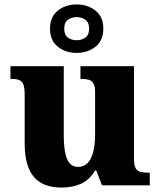

<svg xmlns="http://www.w3.org/2000/svg" viewBox="-20 -834 720 864"><path d="M257 10Q172 10 131.5 -39Q91 -88 91 -189V-407Q91 -436 86 -451.5Q81 -467 68 -473Q55 -479 30 -479H27V-536H267V-226Q267 -183 272.5 -151Q278 -119 292 -101Q306 -83 331 -83Q358 -83 375 -101Q392 -119 400 -152.5Q408 -186 408 -231V-418Q408 -446 400 -459Q392 -472 378 -475.5Q364 -479 346 -479H342V-536H583V-119Q583 -90 590.5 -77Q598 -64 612 -60.5Q626 -57 644 -57H654V0H439L413 -67H408Q383 -25 345.5 -7.5Q308 10 257 10ZM325 -596Q275 -596 240 -624Q205 -652 205 -705Q205 -758 240 -786Q275 -814 325 -814Q375 -814 410 -786Q445 -758 445 -705Q445 -652 410 -624Q375 -596 325 -596ZM325 -653Q348 -653 364.5 -665Q381 -677 381 -705Q381 -733 364.5 -745Q348 -757 325 -757Q302 -757 285.5 -745Q269 -733 269 -705Q269 -677 285.5 -665Q302 -653 325 -653Z"/></svg>

Font: Noto Serif Gujarati ExtraBold
Style: Regular
Weight: 800
Version: Version 2.102